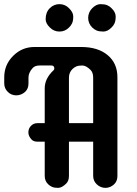

<svg xmlns="http://www.w3.org/2000/svg" viewBox="-51 -888 653 917"><path d="M208.5 -560.5Q208.5 -575.2 194.3 -575.2H137.7Q115.7 -575.2 104.5 -562.5Q85 -540.5 85 -517.6V-489.7Q85 -451.7 49.3 -437Q38.6 -432.6 26.6 -432.6Q14.6 -432.6 4.2 -437Q-6.3 -441.4 -13.7 -449.2Q-30.8 -465.8 -30.8 -489.7V-519Q-30.8 -578.6 11.7 -621.1Q54.2 -663.6 113.8 -663.6H336.4Q417.5 -663.6 463.9 -624Q509.8 -585.4 509.8 -519V-47.9Q509.8 -10.7 474.6 4.9Q464.4 9.3 452.4 9.3Q440.4 9.3 429.7 4.6Q418.9 0 411.1 -7.8Q394 -23.9 394 -47.9V-211.4H278.3V-47.9Q278.3 -24.4 265.6 -11.7Q244.6 9.3 226.6 9.3Q208.5 9.3 197.8 4.6Q187 0 179.2 -7.8Q162.6 -23.4 162.6 -47.9V-211.4H127.4Q110.4 -211.4 100.6 -220.7Q84.5 -237.3 84.5 -255.6Q84.5 -273.9 96.9 -286.9Q109.4 -299.8 127.4 -299.8H162.6V-466.3Q162.6 -512.7 204.1 -551.8Q208.5 -555.7 208.5 -560.5ZM278.3 -299.8H394V-517.1Q394 -541.5 381.8 -553.7Q360.4 -575.2 342 -575.2Q323.7 -575.2 313.2 -570.6Q302.7 -565.9 294.9 -558.1Q278.3 -541.5 278.3 -517.6ZM232.9 -868.2Q259.8 -868.2 278.8 -848.6Q298.8 -829.1 298.8 -809.1Q298.8 -789.1 293.5 -777.3Q288.1 -765.6 278.8 -756.8Q259.8 -737.3 232.9 -737.3Q206.1 -737.3 187 -756.8Q167 -776.4 167 -795.9Q167 -829.1 186.5 -848.6Q206.1 -868.2 232.9 -868.2ZM389.2 -848.6Q408.7 -868.2 429 -868.2Q449.2 -868.2 461.2 -863Q473.1 -857.9 481.9 -848.6Q501.5 -829.6 501.5 -809.3Q501.5 -789.1 496.3 -777.3Q491.2 -765.6 481.9 -756.8Q462.9 -737.3 442.6 -737.3Q422.4 -737.3 410.4 -742.4Q398.4 -747.6 389.4 -756.6Q380.4 -765.6 375.2 -777.3Q370.1 -789.1 370.1 -802.5Q370.1 -815.9 375.2 -827.9Q380.4 -839.8 389.2 -848.6Z"/></svg>

Font: Supermercado
Style: Regular
Weight: 400
Designer: James Grieshaber
Foundry: James Grieshaber
Version: Version 1.002